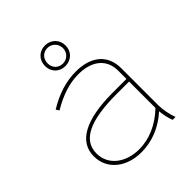

<svg xmlns="http://www.w3.org/2000/svg" viewBox="-205 -854 982 982"><g transform="rotate(-45 286.5 -363.0)"><path d="M284 -582C327 -582 359 -613 359 -656C359 -699 327 -731 284 -731C241 -731 210 -699 210 -656C210 -613 241 -582 284 -582ZM284 -600C252 -600 229 -623 229 -656C229 -689 252 -713 284 -713C314 -713 340 -689 340 -656C340 -623 314 -600 284 -600ZM248 5C325 5 399 -25 459 -80C462 -52 468 -22 477 0H498C486 -31 478 -75 478 -104V-372C478 -469 413 -525 301 -525C232 -525 163 -504 91 -460L102 -443C174 -486 238 -506 301 -506C399 -506 458 -457 458 -375V-315H358C163 -315 60 -259 60 -154V-152C60 -60 137 5 248 5ZM250 -14C151 -14 80 -72 80 -152V-154C80 -250 175 -296 367 -296H458V-105C395 -45 323 -14 250 -14Z"/></g></svg>

Font: Fixel Display Thin
Style: Regular
Weight: 100
Designer: AlfaBravo + MacPaw
Foundry: Kyrylo Tkachov, Marchela Mozhyna, Serhii Makarenko, Maria Weinstein, Zakhar Kryvoshyya
Version: Version 1.211